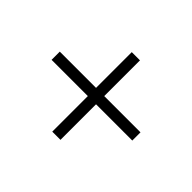

<svg xmlns="http://www.w3.org/2000/svg" viewBox="-112 -750 794 794"><g transform="rotate(-45 285.5 -353.0)"><path d="M309 -377H518V-329H309V-117H261V-329H53V-377H261V-589H309Z"/></g></svg>

Font: Noto Sans Cham Light
Style: Regular
Weight: 300
Version: Version 2.002